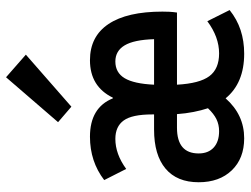

<svg xmlns="http://www.w3.org/2000/svg" viewBox="-114 -682 809 620"><g transform="rotate(-90 290.0 -372.5)"><path d="M153 12Q88 12 49.5 -28Q11 -68 11 -135Q11 -205 55 -242Q99 -279 181 -279H230V-285Q230 -350 210.5 -377Q191 -404 151 -404Q102 -404 54 -369L18 -440Q48 -463 83 -474.5Q118 -486 158 -486Q252 -486 282 -412H284Q320 -486 405 -486Q482 -486 522 -426Q562 -366 562 -252Q562 -241 561.5 -230Q561 -219 559 -205H326Q330 -132 353.5 -100.5Q377 -69 427 -69Q480 -69 531 -107L567 -35Q537 -11 502 0.5Q467 12 426 12Q331 12 282 -48Q229 12 153 12ZM176 -69Q197 -69 214.5 -77.5Q232 -86 250 -105Q243 -126 238 -151.5Q233 -177 231 -205H187Q104 -205 104 -135Q104 -104 123 -86.5Q142 -69 176 -69ZM326 -279H473Q471 -344 453 -374Q435 -404 401 -404Q365 -404 347 -374Q329 -344 326 -279ZM255 -546 205 -589 350 -757 423 -693Z"/></g></svg>

Font: Sometype Mono SemiBold
Style: Regular
Weight: 600
Designer: Ryoichi Tsunekawa
Foundry: Dharma Type
Version: Version 1.001